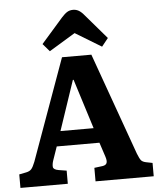

<svg xmlns="http://www.w3.org/2000/svg" viewBox="-62 -1009 880 1062"><g transform="rotate(-5 378.0 -478.0)"><path d="M8 0V-75L48 -83Q67 -87 76.5 -98Q86 -109 97 -137L300 -700H463L666 -133Q677 -105 685 -95Q693 -85 713 -81L748 -74V0H425V-75L472 -81Q490 -84 494.5 -96Q499 -108 491 -132L465 -211H228L202 -136Q195 -115 196.5 -100Q198 -85 227 -80L271 -73V0ZM256 -294H440L353 -570H349ZM236 -739 199 -782 320 -920Q337 -939 351 -947.5Q365 -956 384 -956Q400 -956 414.5 -948Q429 -940 447 -918L562 -784L526 -739L381 -827Z"/></g></svg>

Font: Literata 12pt
Style: Bold
Weight: 700
Designer: Latin by Veronika Burian and Jose Scaglione. Greek by Irene Vlachou. Cyrillic by Vera Evstafieva.
Foundry: TypeTogether
Version: Version 3.002